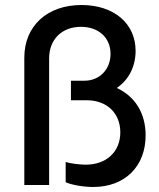

<svg xmlns="http://www.w3.org/2000/svg" viewBox="-20 -738 635 766"><path d="M352 8C478 8 561 -74 561 -198C561 -287 518 -354 446 -387C493 -419 521 -472 521 -535C521 -644 435 -718 305 -718C168 -718 77 -634 77 -508V0H176V-505C176 -581 227 -631 303 -631C374 -631 421 -587 421 -523C421 -462 378 -416 317 -416H263V-338H326C406 -338 460 -287 460 -210C460 -133 405 -81 322 -81C298 -81 258 -86 242 -92V-11C266 0 314 8 352 8Z"/></svg>

Font: Fixel Display Medium
Style: Regular
Weight: 500
Designer: AlfaBravo + MacPaw
Foundry: Kyrylo Tkachov, Marchela Mozhyna, Serhii Makarenko, Maria Weinstein, Zakhar Kryvoshyya
Version: Version 1.211